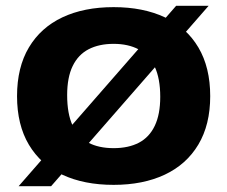

<svg xmlns="http://www.w3.org/2000/svg" viewBox="-20 -627 780 659"><path d="M155.5 12H44L584.5 -607H696ZM370 7.5Q268.5 7.5 194.2 -27.2Q120 -62 79.2 -130.2Q38.5 -198.5 38.5 -297Q38.5 -396 79.2 -464.2Q120 -532.5 194.2 -567.5Q268.5 -602.5 370 -602.5Q471.5 -602.5 546 -567.5Q620.5 -532.5 661 -464Q701.5 -395.5 701.5 -297Q701.5 -199 660.8 -130.8Q620 -62.5 545.5 -27.5Q471 7.5 370 7.5ZM370 -118.5Q421 -118.5 456.8 -137.2Q492.5 -156 511.2 -195.2Q530 -234.5 530 -294.5Q530 -357.5 511 -398Q492 -438.5 456 -457.5Q420 -476.5 370 -476.5Q320 -476.5 284.2 -458Q248.5 -439.5 229.5 -400.5Q210.5 -361.5 210.5 -300.5Q210.5 -236.5 229.2 -196.2Q248 -156 283.5 -137.2Q319 -118.5 370 -118.5Z"/></svg>

Font: Encode Sans SC SemiExpanded
Style: Bold
Weight: 700
Width: 6
Designer: Multiple Designers
Foundry: Impallari Type
Version: Version 3.002